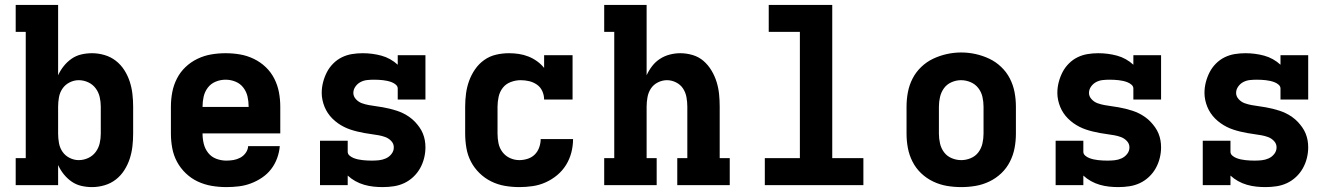

<svg xmlns="http://www.w3.org/2000/svg" viewBox="-20 -755 5440 783"><path d="M355 8Q333 8 311.5 3Q290 -2 272 -14.5Q254 -27 240 -44.5Q226 -62 217 -82V0H44V-110H85V-625H44V-735H217V-448Q226 -468 240 -485.5Q254 -503 272 -515.5Q290 -528 311.5 -533Q333 -538 355 -538Q381 -538 406.5 -530.5Q432 -523 452.5 -507Q473 -491 487 -469Q501 -447 509 -422.5Q517 -398 520 -372Q523 -346 523 -320V-210Q523 -184 520 -158Q517 -132 509 -107.5Q501 -83 487 -61Q473 -39 452.5 -23Q432 -7 406.5 0.5Q381 8 355 8ZM301 -102Q321 -102 339.5 -110.5Q358 -119 370 -135Q382 -151 386.5 -170.5Q391 -190 391 -210V-320Q391 -340 386.5 -359.5Q382 -379 370 -395Q358 -411 339.5 -419.5Q321 -428 301 -428Q282 -428 264 -419Q246 -410 235 -394Q224 -378 220.5 -358.5Q217 -339 217 -320V-210Q217 -191 220.5 -171.5Q224 -152 235 -136Q246 -120 264 -111Q282 -102 301 -102Z M903 8Q873 8 843.5 3Q814 -2 787 -14.5Q760 -27 738 -48Q716 -69 702 -95Q688 -121 682.5 -150.5Q677 -180 677 -210V-320Q677 -350 682.5 -379Q688 -408 701.5 -434.5Q715 -461 736.5 -481.5Q758 -502 785 -515Q812 -528 841 -533Q870 -538 900 -538Q930 -538 959 -533Q988 -528 1015 -515Q1042 -502 1063.5 -481.5Q1085 -461 1098.5 -434.5Q1112 -408 1117.5 -379Q1123 -350 1123 -320V-211H806V-210Q806 -189 811 -168.5Q816 -148 829 -131.5Q842 -115 862 -107.5Q882 -100 903 -100Q918 -100 932.5 -102.5Q947 -105 960 -112Q973 -119 982 -131.5Q991 -144 992 -159H1121Q1119 -134 1110 -109.5Q1101 -85 1085.5 -65Q1070 -45 1048.5 -30.5Q1027 -16 1003 -7Q979 2 953.5 5Q928 8 903 8ZM806 -319H994V-320Q994 -341 989.5 -361Q985 -381 972.5 -397.5Q960 -414 940.5 -422Q921 -430 900 -430Q879 -430 859.5 -422Q840 -414 827.5 -397.5Q815 -381 810.5 -361Q806 -341 806 -320Z M1541 8Q1522 8 1503 6Q1484 4 1465 -1.5Q1446 -7 1429 -16.5Q1412 -26 1398 -39V0H1285V-181H1398V-136Q1398 -127 1405.5 -120.5Q1413 -114 1422 -110.5Q1431 -107 1440 -105Q1449 -103 1458.5 -102Q1468 -101 1477.5 -100.5Q1487 -100 1496 -100Q1511 -100 1525.5 -101.5Q1540 -103 1553.5 -109Q1567 -115 1576.5 -127Q1586 -139 1586 -154Q1586 -169 1575.5 -180Q1565 -191 1551.5 -196Q1538 -201 1523.5 -203.5Q1509 -206 1494.5 -208Q1480 -210 1466 -212.5Q1452 -215 1437.5 -218.5Q1423 -222 1409.5 -226.5Q1396 -231 1383 -237.5Q1370 -244 1358 -252.5Q1346 -261 1335.5 -271.5Q1325 -282 1317 -294Q1309 -306 1303.5 -319.5Q1298 -333 1295 -347.5Q1292 -362 1292 -376Q1292 -398 1297.5 -419.5Q1303 -441 1313 -460.5Q1323 -480 1339 -496Q1355 -512 1374.5 -521.5Q1394 -531 1415.5 -534.5Q1437 -538 1459 -538Q1479 -538 1498 -535.5Q1517 -533 1535.5 -528Q1554 -523 1571 -513.5Q1588 -504 1602 -491V-530H1715V-349H1602V-394Q1602 -403 1594.5 -409.5Q1587 -416 1578 -419.5Q1569 -423 1560 -425Q1551 -427 1542 -428Q1533 -429 1523.5 -429.5Q1514 -430 1505 -430Q1491 -430 1477 -428.5Q1463 -427 1450.5 -420.5Q1438 -414 1429.5 -402Q1421 -390 1421 -376Q1421 -362 1431.5 -350.5Q1442 -339 1456 -334Q1470 -329 1484 -326.5Q1498 -324 1512.5 -322Q1527 -320 1541.5 -317.5Q1556 -315 1570 -311.5Q1584 -308 1598 -303.5Q1612 -299 1625 -292.5Q1638 -286 1650 -277.5Q1662 -269 1672 -258.5Q1682 -248 1690.5 -236Q1699 -224 1704.5 -210.5Q1710 -197 1712.5 -183Q1715 -169 1715 -154Q1715 -132 1709.5 -110Q1704 -88 1693 -68.5Q1682 -49 1665.5 -33.5Q1649 -18 1629 -8.5Q1609 1 1586.5 4.5Q1564 8 1541 8Z M2098 8Q2068 8 2039 3Q2010 -2 1983.5 -15Q1957 -28 1935.5 -49Q1914 -70 1900.5 -96Q1887 -122 1882 -151.5Q1877 -181 1877 -210V-320Q1877 -347 1880.5 -373.5Q1884 -400 1893 -425Q1902 -450 1917.5 -472.5Q1933 -495 1955 -510.5Q1977 -526 2003 -532Q2029 -538 2056 -538Q2076 -538 2096 -535Q2116 -532 2135 -524.5Q2154 -517 2170.5 -505Q2187 -493 2199 -478V-530H2315V-349H2199Q2199 -367 2191.5 -383.5Q2184 -400 2169.5 -410Q2155 -420 2138 -424Q2121 -428 2103 -428Q2083 -428 2063 -420.5Q2043 -413 2030.5 -397Q2018 -381 2013.5 -360.5Q2009 -340 2009 -320V-210Q2009 -190 2013 -170.5Q2017 -151 2029 -135Q2041 -119 2059.5 -110.5Q2078 -102 2098 -102Q2115 -102 2132 -107.5Q2149 -113 2161 -125Q2173 -137 2179 -154Q2185 -171 2185 -188Q2185 -188 2185 -188Q2185 -188 2185 -188H2317Q2317 -188 2317 -188Q2317 -188 2317 -188Q2317 -160 2310 -133Q2303 -106 2288.5 -82.5Q2274 -59 2252.5 -41Q2231 -23 2205.5 -11.5Q2180 0 2152.5 4Q2125 8 2098 8Z M2444 0V-110H2485V-625H2444V-735H2617V-448Q2626 -468 2639.5 -485.5Q2653 -503 2671.5 -515Q2690 -527 2711.5 -532.5Q2733 -538 2754 -538Q2780 -538 2805 -530.5Q2830 -523 2849 -506.5Q2868 -490 2881.5 -467.5Q2895 -445 2902.5 -420.5Q2910 -396 2912.5 -371Q2915 -346 2915 -320V-110H2956V0H2742V-110H2783V-320Q2783 -339 2779.5 -358.5Q2776 -378 2765.5 -394Q2755 -410 2737 -419Q2719 -428 2700 -428Q2681 -428 2663 -419Q2645 -410 2634.5 -394Q2624 -378 2620.5 -358.5Q2617 -339 2617 -320V-110H2658V0Z M3099 0V-110H3242V-625H3115V-735H3374V-110H3501V0Z M3900 8Q3870 8 3841 3Q3812 -2 3785 -15Q3758 -28 3736.5 -48.5Q3715 -69 3701.5 -95.5Q3688 -122 3682.5 -151Q3677 -180 3677 -210V-320Q3677 -350 3682.5 -379Q3688 -408 3701.5 -434.5Q3715 -461 3737 -482Q3759 -503 3785.5 -515.5Q3812 -528 3841 -534.5Q3870 -541 3900 -541Q3930 -541 3959 -534.5Q3988 -528 4014.5 -515.5Q4041 -503 4063 -482Q4085 -461 4098.5 -434.5Q4112 -408 4117.5 -379Q4123 -350 4123 -320V-210Q4123 -180 4117.5 -151Q4112 -122 4098.5 -95.5Q4085 -69 4063.5 -48.5Q4042 -28 4015 -15Q3988 -2 3959 3Q3930 8 3900 8ZM3900 -102Q3920 -102 3939 -110Q3958 -118 3970 -134Q3982 -150 3986.5 -170Q3991 -190 3991 -210V-320Q3991 -340 3986.5 -360Q3982 -380 3969.5 -396Q3957 -412 3938 -420Q3919 -428 3899 -428Q3879 -428 3860 -419.5Q3841 -411 3829.5 -395Q3818 -379 3813.5 -359.5Q3809 -340 3809 -320V-210Q3809 -190 3813.5 -170Q3818 -150 3830 -134Q3842 -118 3861 -110Q3880 -102 3900 -102Z M4541 8Q4522 8 4503 6Q4484 4 4465 -1.5Q4446 -7 4429 -16.5Q4412 -26 4398 -39V0H4285V-181H4398V-136Q4398 -127 4405.5 -120.5Q4413 -114 4422 -110.5Q4431 -107 4440 -105Q4449 -103 4458.5 -102Q4468 -101 4477.5 -100.5Q4487 -100 4496 -100Q4511 -100 4525.5 -101.5Q4540 -103 4553.5 -109Q4567 -115 4576.5 -127Q4586 -139 4586 -154Q4586 -169 4575.5 -180Q4565 -191 4551.5 -196Q4538 -201 4523.5 -203.5Q4509 -206 4494.5 -208Q4480 -210 4466 -212.5Q4452 -215 4437.5 -218.5Q4423 -222 4409.5 -226.5Q4396 -231 4383 -237.5Q4370 -244 4358 -252.5Q4346 -261 4335.5 -271.5Q4325 -282 4317 -294Q4309 -306 4303.5 -319.5Q4298 -333 4295 -347.5Q4292 -362 4292 -376Q4292 -398 4297.5 -419.5Q4303 -441 4313 -460.5Q4323 -480 4339 -496Q4355 -512 4374.5 -521.5Q4394 -531 4415.5 -534.5Q4437 -538 4459 -538Q4479 -538 4498 -535.5Q4517 -533 4535.5 -528Q4554 -523 4571 -513.5Q4588 -504 4602 -491V-530H4715V-349H4602V-394Q4602 -403 4594.5 -409.5Q4587 -416 4578 -419.5Q4569 -423 4560 -425Q4551 -427 4542 -428Q4533 -429 4523.5 -429.5Q4514 -430 4505 -430Q4491 -430 4477 -428.5Q4463 -427 4450.5 -420.5Q4438 -414 4429.5 -402Q4421 -390 4421 -376Q4421 -362 4431.5 -350.5Q4442 -339 4456 -334Q4470 -329 4484 -326.5Q4498 -324 4512.5 -322Q4527 -320 4541.5 -317.5Q4556 -315 4570 -311.5Q4584 -308 4598 -303.5Q4612 -299 4625 -292.5Q4638 -286 4650 -277.5Q4662 -269 4672 -258.5Q4682 -248 4690.5 -236Q4699 -224 4704.5 -210.5Q4710 -197 4712.5 -183Q4715 -169 4715 -154Q4715 -132 4709.5 -110Q4704 -88 4693 -68.5Q4682 -49 4665.5 -33.5Q4649 -18 4629 -8.5Q4609 1 4586.5 4.5Q4564 8 4541 8Z M5141 8Q5122 8 5103 6Q5084 4 5065 -1.5Q5046 -7 5029 -16.5Q5012 -26 4998 -39V0H4885V-181H4998V-136Q4998 -127 5005.5 -120.5Q5013 -114 5022 -110.5Q5031 -107 5040 -105Q5049 -103 5058.5 -102Q5068 -101 5077.5 -100.5Q5087 -100 5096 -100Q5111 -100 5125.5 -101.5Q5140 -103 5153.5 -109Q5167 -115 5176.5 -127Q5186 -139 5186 -154Q5186 -169 5175.5 -180Q5165 -191 5151.5 -196Q5138 -201 5123.5 -203.5Q5109 -206 5094.5 -208Q5080 -210 5066 -212.5Q5052 -215 5037.5 -218.5Q5023 -222 5009.5 -226.5Q4996 -231 4983 -237.5Q4970 -244 4958 -252.5Q4946 -261 4935.5 -271.5Q4925 -282 4917 -294Q4909 -306 4903.5 -319.5Q4898 -333 4895 -347.5Q4892 -362 4892 -376Q4892 -398 4897.5 -419.5Q4903 -441 4913 -460.5Q4923 -480 4939 -496Q4955 -512 4974.5 -521.5Q4994 -531 5015.5 -534.5Q5037 -538 5059 -538Q5079 -538 5098 -535.5Q5117 -533 5135.5 -528Q5154 -523 5171 -513.5Q5188 -504 5202 -491V-530H5315V-349H5202V-394Q5202 -403 5194.5 -409.5Q5187 -416 5178 -419.5Q5169 -423 5160 -425Q5151 -427 5142 -428Q5133 -429 5123.5 -429.5Q5114 -430 5105 -430Q5091 -430 5077 -428.5Q5063 -427 5050.5 -420.5Q5038 -414 5029.5 -402Q5021 -390 5021 -376Q5021 -362 5031.5 -350.5Q5042 -339 5056 -334Q5070 -329 5084 -326.5Q5098 -324 5112.5 -322Q5127 -320 5141.5 -317.5Q5156 -315 5170 -311.5Q5184 -308 5198 -303.5Q5212 -299 5225 -292.5Q5238 -286 5250 -277.5Q5262 -269 5272 -258.5Q5282 -248 5290.5 -236Q5299 -224 5304.5 -210.5Q5310 -197 5312.5 -183Q5315 -169 5315 -154Q5315 -132 5309.5 -110Q5304 -88 5293 -68.5Q5282 -49 5265.5 -33.5Q5249 -18 5229 -8.5Q5209 1 5186.5 4.5Q5164 8 5141 8Z"/></svg>

Font: Iosevka Curly Slab XBdEx
Style: Regular
Weight: 800
Width: 7
Monospace: yes
Designer: Belleve Invis
Foundry: Belleve Invis
Version: Version 11.0.0; ttfautohint (v1.8.3)